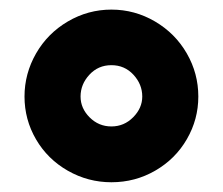

<svg xmlns="http://www.w3.org/2000/svg" viewBox="-20 -744 462 398"><path d="M30.8 -543.9Q30.8 -591.3 54.7 -633.1Q78.6 -674.8 120.6 -699.5Q162.6 -724.1 210.9 -724.1Q259.3 -724.1 301.3 -699.5Q343.3 -674.8 367.2 -633.3Q391.1 -591.8 391.1 -543.9Q391.1 -496.6 367.4 -455.6Q343.8 -414.6 302 -390.4Q260.3 -366.2 210.9 -366.2Q162.6 -366.2 120.6 -390.1Q78.6 -414.1 54.7 -455.1Q30.8 -496.1 30.8 -543.9ZM147 -543.9Q147 -519.5 165.8 -500.7Q184.6 -481.9 210.9 -481.9Q237.3 -481.9 256.1 -501Q274.9 -520 274.9 -543.9Q274.9 -569.3 256.6 -589.1Q238.3 -608.9 210.9 -608.9Q183.6 -608.9 165.3 -589.1Q147 -569.3 147 -543.9Z"/></svg>

Font: Sahel Black FD
Style: Black-FD
Weight: 900
Foundry: Saber Rastikerdar (saber.rastikerdar@gmail.com)
Version: Version 3.3.1